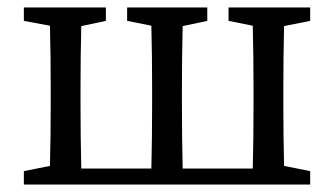

<svg xmlns="http://www.w3.org/2000/svg" viewBox="-20 -495 896 515"><path d="M44 0V-36L114 -50Q115 -87 115.5 -131Q116 -175 116 -210V-265Q116 -299 115.5 -343.5Q115 -388 114 -426L44 -439V-475H264V-439L198 -425Q197 -387 196.5 -343Q196 -299 196 -265V-210Q196 -174 196.5 -127.5Q197 -81 198 -43H386Q387 -81 387.5 -127.5Q388 -174 388 -210V-265Q388 -299 387.5 -343.5Q387 -388 386 -426L321 -439V-475H536V-439L470 -425Q469 -387 468.5 -343Q468 -299 468 -265V-210Q468 -174 468.5 -127.5Q469 -81 470 -43H658Q659 -81 659.5 -127.5Q660 -174 660 -210V-265Q660 -299 659.5 -343.5Q659 -388 658 -426L593 -439V-475H812V-439L742 -425Q741 -387 740.5 -343Q740 -299 740 -265V-210Q740 -175 740.5 -131.5Q741 -88 742 -50L812 -36V0Z"/></svg>

Font: Source Serif Pro
Style: Regular
Weight: 400
Designer: Frank Grießhammer
Foundry: Adobe Systems Incorporated
Version: Version 2.000;PS 1.000;hotconv 16.6.51;makeotf.lib2.5.65220